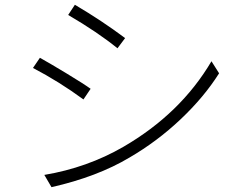

<svg xmlns="http://www.w3.org/2000/svg" viewBox="-20 -775 1040 810"><path d="M267.6 -711.9 295.9 -754.9Q410.2 -687.5 507.8 -614.3L475.6 -571.3Q392.6 -638.7 267.6 -711.9ZM197.3 14.6 167 -37.1Q347.7 -67.4 500 -155.3Q742.2 -295.9 872.1 -516.6L904.3 -465.8Q840.8 -365.2 742.2 -272Q643.6 -178.7 526.4 -110.4Q390.6 -29.3 197.3 14.6ZM119.1 -488.3 148.4 -531.2Q190.4 -507.8 262.2 -464.4Q334 -420.9 362.3 -400.4L332 -355.5Q229.5 -430.7 119.1 -488.3Z"/></svg>

Font: Gen Shin Gothic Monospace Light
Style: Regular
Weight: 300
Designer: [Source Han Sans]
Ryoko NISHIZUKA  (kana & ideographs); Paul D. Hunt (Latin, Greek & Cyrillic); Wenlong ZHANG  (bopomofo
Version: Version 1.002.20150607